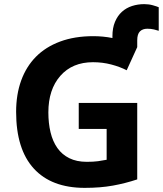

<svg xmlns="http://www.w3.org/2000/svg" viewBox="-20 -899 788 929"><path d="M431 -724Q479 -724 524 -715V-724Q524 -764 536.5 -793.5Q549 -823 570 -842Q591 -861 619 -870Q647 -879 678 -879Q700 -879 719.5 -873.5Q739 -868 748 -864V-750Q740 -753 725 -756.5Q710 -760 693 -760Q670 -760 657 -747Q644 -734 644 -704V-671L593 -559Q560 -576 518 -587Q476 -598 430 -598Q330 -598 272 -532Q214 -466 214 -355Q214 -303 224.5 -259Q235 -215 257.5 -183Q280 -151 315.5 -133.5Q351 -116 400 -116Q432 -116 454 -119Q476 -122 496 -126V-275H361V-401H644V-31Q587 -12 526.5 -1Q466 10 390 10Q229 10 143.5 -83.5Q58 -177 58 -358Q58 -442 82.5 -509.5Q107 -577 154 -624.5Q201 -672 271 -698Q341 -724 431 -724Z"/></svg>

Font: BC Sans
Style: Bold
Weight: 700
Designer: Monotype Design Team
Province of B.C.
Foundry: Monotype Imaging Inc.
Version: Version 2.000;GOOG;noto-source:20170915:90ef993387c0